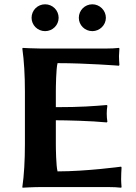

<svg xmlns="http://www.w3.org/2000/svg" viewBox="-20 -871 634 894"><path d="M240 -200V-311C288 -311 408 -308 477 -301L480 -304C478 -313 477 -333 477 -342C477 -351 478 -370 480 -379L477 -382C418 -377 358 -372 240 -372V-445C240 -462 241 -553 248 -577C382 -577 534 -565 534 -565L536 -569C535 -577 534 -601 534 -610C534 -618 535 -631 536 -645L534 -648C518 -646 495 -645 474 -645H170C136 -645 86 -648 86 -648L84 -645C92 -588 96 -520 96 -445V-200C96 -125 92 -54 84 0L85 3C85 3 135 0 170 0H484C505 0 528 1 544 3L546 0C545 -13 544 -26 544 -36C544 -46 545 -83 546 -91L544 -95C544 -95 382 -73 248 -73C241 -97 240 -183 240 -200ZM127 -788C127 -754 155 -726 190 -726C225 -726 253 -754 253 -788C253 -823 225 -851 190 -851C155 -851 127 -823 127 -788ZM347 -788C347 -754 375 -726 410 -726C444 -726 473 -754 473 -788C473 -823 444 -851 410 -851C375 -851 347 -823 347 -788Z"/></svg>

Font: Libertinus Sans
Style: Bold
Weight: 700
Designer: Philipp H. Poll, Khaled Hosny
Foundry: Caleb Maclennan
Version: Version 7.050;RELEASE